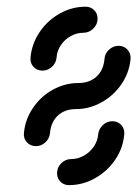

<svg xmlns="http://www.w3.org/2000/svg" viewBox="-20 -540 408 562"><path d="M308.9 -185.2Q324.8 -185.2 335 -174.1Q345.2 -163 343.7 -147Q340.4 -106.3 317 -72.2Q293.7 -38.1 257.8 -18.1Q221.9 1.9 181.9 1.9Q167 1.9 157 -8.1Q147 -18.1 147 -33Q147 -50 159.4 -62.2Q171.9 -74.4 188.5 -74.4Q207.8 -74.4 225.4 -84.3Q243 -94.1 254.4 -110.7Q265.9 -127.4 267.4 -147Q269.3 -163 281.1 -174.1Q293 -185.2 308.9 -185.2ZM327 -405.9Q343 -405.9 353.1 -394.8Q363.3 -383.7 362.2 -367.8Q358.5 -327.4 335.6 -293.7Q312.6 -260 277 -240.4Q241.5 -220.7 202.6 -220.7Q170 -220.7 149.6 -202Q129.3 -183.3 126.3 -150.4Q124.8 -134.4 112.8 -123.3Q100.7 -112.2 85.2 -112.2Q69.3 -112.2 58.9 -123.3Q48.5 -134.4 50 -150.4Q53.7 -190.7 76.7 -224.4Q99.6 -258.1 135 -277.6Q170.4 -297 209.3 -297Q241.9 -297 262.4 -315.7Q283 -334.4 285.9 -367.8Q287 -383.7 299.3 -394.8Q311.5 -405.9 327 -405.9ZM104.1 -333.3Q88.1 -333.3 78 -344.4Q67.8 -355.6 69.3 -371.5Q73 -412.2 96.1 -446.3Q119.3 -480.4 155 -500.4Q190.7 -520.4 230.7 -520.4Q245.6 -520.4 255.6 -510.4Q265.6 -500.4 265.6 -485.6Q265.6 -468.5 253.1 -456.3Q240.7 -444.1 224.1 -444.1Q204.8 -444.1 187.2 -434.4Q169.6 -424.8 158.3 -408.1Q147 -391.5 145.6 -371.5Q144.1 -355.6 132 -344.4Q120 -333.3 104.1 -333.3Z"/></svg>

Font: 26F Galaxy Sans
Style: Bold Italic
Weight: 700
Italic angle: -5°
Designer: C₂₉H₂₅N₃O₅
Version: Version 1.200